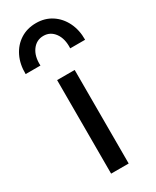

<svg xmlns="http://www.w3.org/2000/svg" viewBox="-228 -816 706 871"><g transform="rotate(-30 125.0 -381.0)"><path d="M79.5 0V-490H171.5V0ZM-30.5 -585Q-31.5 -636.5 -12 -676.5Q7.5 -716.5 43 -739.2Q78.5 -762 125.5 -762Q171.5 -762 206.8 -739Q242 -716 261.8 -676Q281.5 -636 281 -585H203Q205.5 -634.5 183.5 -664.8Q161.5 -695 125.5 -695Q89 -695 66.8 -664.8Q44.5 -634.5 47 -585Z"/></g></svg>

Font: Geologica Light
Style: Regular
Weight: 300
Designer: Sindre Bremnes, Frode Helland
Foundry: Monokrom Skriftforlag AS
Version: Version 1.010; ttfautohint (v1.8.4.7-5d5b);gftools[0.9.28]